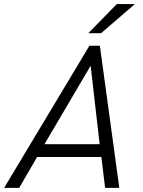

<svg xmlns="http://www.w3.org/2000/svg" viewBox="-40 -912 693 932"><path d="M388.7 -751 526.9 -892.1H614.7L450.7 -751ZM-20 0 394 -689.9H444.8L539.1 0H470.2L452.1 -149.9H140.1L53.2 0ZM175.8 -211.9H443.8L399.9 -592.8Z"/></svg>

Font: HK Grotesk Light Italic
Style: Regular
Weight: 300
Italic angle: -13°
Designer: Alfredo Marco Pradil and Stefan Peev
Foundry: Hanken Design Co.
Version: Version 1.000;PS 001.000;hotconv 1.0.88;makeotf.lib2.5.64775